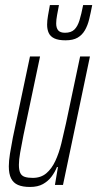

<svg xmlns="http://www.w3.org/2000/svg" viewBox="-20 -734 386 762"><path d="M99 8Q70 8 51.5 0Q33 -8 24 -26Q15 -44 15 -74Q15 -95 19.5 -123.5Q24 -152 31 -188L99 -510H139L73 -197Q65 -156 60 -128Q55 -100 55 -80Q55 -59 60.5 -47.5Q66 -36 78.5 -32Q91 -28 110 -28Q142 -28 163.5 -46Q185 -64 199.5 -95Q214 -126 223.5 -165Q233 -204 242 -245L298 -510H337L230 0H198L210 -71H206Q198 -51 184.5 -33Q171 -15 150.5 -3.5Q130 8 99 8ZM240 -574Q212 -574 196 -581.5Q180 -589 173.5 -603Q167 -617 167 -636Q167 -652 170.5 -672Q174 -692 178 -714H214Q210 -693 206.5 -674Q203 -655 203 -641Q203 -623 211 -613.5Q219 -604 238 -604Q262 -604 275 -616.5Q288 -629 295.5 -653.5Q303 -678 310 -714H346Q340 -683 334 -658Q328 -633 317 -614Q306 -595 288 -584.5Q270 -574 240 -574Z"/></svg>

Font: Saira UltraCondensed ExtraLight
Style: Italic
Weight: 250
Width: 1
Italic angle: -12°
Designer: Hector Gatti with collaboration of the Omnibus-Type team
Foundry: Omnibus-Type
Version: Version 1.101